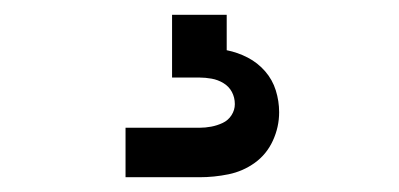

<svg xmlns="http://www.w3.org/2000/svg" viewBox="-20 -20 540 260"><path d="M150 220V153H250Q258 153 266 151.5Q274 150 281.5 146.5Q289 143 293.5 136Q298 129 298 121Q298 112 294 104.5Q290 97 282.5 92.5Q275 88 266.5 86.5Q258 85 250 85H213V0H287V48Q302 51 315.5 58Q329 65 339 76.5Q349 88 353.5 102.5Q358 117 358 132Q358 152 349.5 170.5Q341 189 325 200.5Q309 212 289.5 216Q270 220 250 220Z"/></svg>

Font: Iosevka Fuck
Style: Regular
Weight: 400
Monospace: yes
Designer: Belleve Invis
Foundry: Belleve Invis
Version: Version 28.0.7; ttfautohint (v1.8.3)